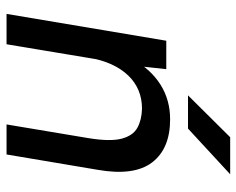

<svg xmlns="http://www.w3.org/2000/svg" viewBox="-90 -650 740 601"><g transform="rotate(90 280.5 -350.0)"><path d="M24 0 108 -500H197L187 -408L119 0ZM370 0 413 -257 512 -285 464 0ZM413 -257Q424 -325 414.5 -360.5Q405 -396 380.5 -409.5Q356 -423 321 -424Q258 -424 216.5 -380.5Q175 -337 161 -258L121 -261Q135 -341 167 -397Q199 -453 246.5 -482.5Q294 -512 354 -512Q446 -512 489 -455.5Q532 -399 512 -285ZM279 -568 410 -700H526L383 -568Z"/></g></svg>

Font: Figtree Light Medium
Style: Italic
Weight: 500
Italic angle: -9.5°
Version: Version 2.000